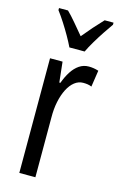

<svg xmlns="http://www.w3.org/2000/svg" viewBox="-118 -816 538 867"><g transform="rotate(15 150.5 -383.0)"><path d="M244.6 -545.4Q255.9 -545.4 267.1 -543.7Q278.3 -542 290.5 -538.1L278.8 -460.9Q270 -464.8 260.3 -466.3Q250.5 -467.8 239.3 -467.8Q217.3 -467.8 199 -453.4Q180.7 -439 167.5 -413.1Q154.3 -387.2 147.2 -353Q140.1 -318.8 140.6 -279.3V0H65.4V-536.1H124L134.3 -440.9H139.2Q150.4 -471.7 165.5 -495.1Q180.7 -518.6 200.4 -532Q220.2 -545.4 244.6 -545.4ZM137.2 -606Q126.5 -628.4 111.6 -654.5Q96.7 -680.7 79.8 -707Q63 -733.4 45.9 -755.9V-765.6H87.9Q106.4 -747.6 128.9 -720.9Q151.4 -694.3 173.3 -668Q198.2 -698.2 216.1 -718.5Q233.9 -738.8 259.3 -765.6H300.8V-755.9Q286.1 -735.4 268.8 -709.2Q251.5 -683.1 235.4 -656Q219.2 -628.9 208.5 -606Z"/></g></svg>

Font: Open Sans Condensed
Style: Regular
Weight: 400
Width: 3
Designer: Monotype Design Team
Foundry: Monotype Imaging Inc.
Version: Version 3.000